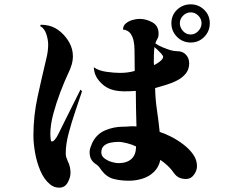

<svg xmlns="http://www.w3.org/2000/svg" viewBox="-20 -830 1040 885"><path d="M607 -155Q591 -163 567 -169.5Q543 -176 525 -176Q509 -176 490.5 -172.5Q472 -169 459.5 -158.5Q447 -148 447 -127Q447 -111 461.5 -100Q476 -89 494.5 -83.5Q513 -78 526 -78Q564 -78 585.5 -97Q607 -116 607 -155ZM732 -568Q732 -573 723.5 -582.5Q715 -592 705.5 -601Q696 -610 692 -613Q690 -597 689.5 -581.5Q689 -566 689 -551Q689 -546 689 -540.5Q689 -535 690 -530Q699 -533 715.5 -545.5Q732 -558 732 -568ZM909 -723Q909 -743 894 -758Q879 -773 859 -773Q839 -773 824 -758Q809 -743 809 -723Q809 -703 823.5 -687Q838 -671 859 -671Q879 -671 894 -687Q909 -703 909 -723ZM358 -409Q345 -369 327.5 -318Q310 -267 296.5 -216Q283 -165 283 -123Q283 -113 285.5 -105Q288 -97 292 -88Q305 -62 305 -34Q305 -12 292 11.5Q279 35 253 35Q229 35 211 20Q183 -3 166 -43Q149 -83 141.5 -127Q134 -171 134 -205Q134 -296 153.5 -385Q173 -474 194 -562Q198 -578 200 -593.5Q202 -609 202 -625Q202 -647 193.5 -673Q185 -699 165 -710L168 -716Q176 -716 186 -715Q196 -714 204 -712Q234 -705 259.5 -683Q285 -661 300.5 -632Q316 -603 316 -571Q316 -551 310 -531Q304 -511 295 -493Q277 -455 258 -405Q239 -355 225.5 -304.5Q212 -254 212 -212Q212 -208 213 -193Q214 -178 218 -178Q226 -178 231 -184.5Q236 -191 240 -196Q251 -215 261 -236.5Q271 -258 281 -277Q298 -312 316 -347Q334 -382 351 -417ZM888 -64Q888 -44 874 -24.5Q860 -5 838 -5Q820 -5 806.5 -11Q793 -17 782 -32Q770 -50 753.5 -65.5Q737 -81 719 -93Q712 -59 689.5 -37.5Q667 -16 636.5 -6.5Q606 3 574 3Q535 3 503 -5.5Q471 -14 447 -46Q440 -57 434.5 -63Q429 -69 418 -76Q404 -87 398.5 -99.5Q393 -112 393 -130Q393 -140 397.5 -152Q402 -164 406 -173Q426 -213 465.5 -229.5Q505 -246 547 -246Q563 -246 578 -247.5Q593 -249 609 -247Q608 -288 607 -329Q606 -370 606 -411Q593 -410 580 -409.5Q567 -409 553 -409Q533 -409 513.5 -412.5Q494 -416 476 -425Q455 -436 437.5 -456.5Q420 -477 415 -500Q414 -505 413.5 -510Q413 -515 412 -520Q435 -504 470.5 -499Q506 -494 533 -494Q570 -494 601 -503L600 -601Q600 -621 596 -641Q592 -661 581 -676Q570 -691 547 -694Q547 -711 560 -722Q573 -733 591 -738Q609 -743 623 -743Q654 -743 682.5 -727Q711 -711 711 -675Q711 -660 705.5 -651Q700 -642 696 -630Q710 -620 729.5 -612Q749 -604 765 -599Q782 -594 797 -594Q822 -594 837 -578Q852 -562 852 -538Q852 -510 836 -490.5Q820 -471 795 -458.5Q770 -446 743 -438Q716 -430 695 -424Q696 -373 703.5 -322.5Q711 -272 716 -222Q739 -215 768.5 -200Q798 -185 825.5 -164Q853 -143 870.5 -118Q888 -93 888 -64ZM947 -723Q947 -686 921.5 -660Q896 -634 859 -634Q822 -634 796 -660Q770 -686 770 -723Q770 -760 796 -785Q822 -810 859 -810Q895 -810 921 -785Q947 -760 947 -723Z"/></svg>

Font: Kaisei Tokumin
Style: Bold
Weight: 700
Designer: Font-Kai, 金井和夫
Foundry: KAZUO KANAI
Version: Version 5.003